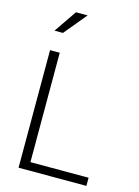

<svg xmlns="http://www.w3.org/2000/svg" viewBox="-129 -938 731 1009"><g transform="rotate(15 237.0 -433.5)"><path d="M127.9 -639.6V-44.4H444.3V0H75.2V-639.6ZM71.3 -744.6 155.3 -867.2H218.8L117.2 -744.6Z"/></g></svg>

Font: Yantramanav Light
Style: Regular
Weight: 300
Version: Version 1.001;PS 1.0;hotconv 1.0.72;makeotf.lib2.5.5900; ttf